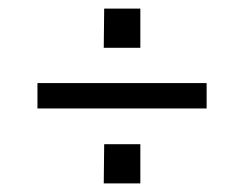

<svg xmlns="http://www.w3.org/2000/svg" viewBox="-20 -521 567 446"><path d="M67 -269V-328H460V-269ZM306 -501V-410H221L222 -501ZM306 -186V-95H221L222 -186Z"/></svg>

Font: Gafata
Style: Regular
Weight: 400
Designer: Lautaro Hourcade
Foundry: Lautaro Hourcade
Version: Version 4.002; ttfautohint (v0.94.20-1c74) -l 7 -r 28 -G 0 -